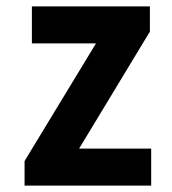

<svg xmlns="http://www.w3.org/2000/svg" viewBox="-20 -582 540 602"><path d="M57 0H454V-116H228L450 -483V-562H80V-446H281L57 -77Z"/></svg>

Font: Noto Sans Mono CJK TC
Style: Bold
Weight: 700
Designer: Ryoko NISHIZUKA 西塚涼子 (kana, bopomofo & ideographs); Paul D. Hunt (Latin, Greek & Cyrillic); Sandoll Communications 산돌커뮤니
Foundry: Adobe
Version: Version 2.004;hotconv 1.0.118;makeotfexe 2.5.65603